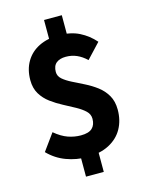

<svg xmlns="http://www.w3.org/2000/svg" viewBox="-126 -823 780 1012"><g transform="rotate(-15 264.0 -317.5)"><path d="M246 12Q190 12 135.5 -8Q81 -28 39 -71L105 -162Q142 -131 176.5 -119Q211 -107 246 -107Q289 -107 308 -125Q327 -143 327 -176Q327 -201 308 -219Q289 -237 259 -253.5Q229 -270 195.5 -287.5Q162 -305 131.5 -327.5Q101 -350 82 -381.5Q63 -413 63 -457Q63 -515 88.5 -558Q114 -601 160.5 -624Q207 -647 270 -647Q334 -647 380.5 -623.5Q427 -600 462 -560L387 -480Q362 -504 334.5 -516Q307 -528 275 -528Q242 -528 223 -512.5Q204 -497 204 -464Q204 -441 223 -424.5Q242 -408 272 -393Q302 -378 336 -361Q370 -344 400 -321.5Q430 -299 449 -266.5Q468 -234 468 -188Q468 -130 443 -85Q418 -40 368.5 -14Q319 12 246 12ZM215 110V-48H312V110ZM215 -601V-745H312V-601Z"/></g></svg>

Font: Mada
Style: Bold
Weight: 700
Designer: Khaled Hosny
Version: Version 1.5